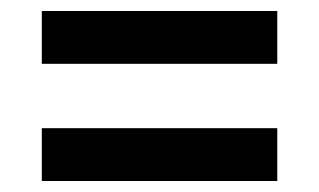

<svg xmlns="http://www.w3.org/2000/svg" viewBox="-20 -482 580 349"><path d="M56 -366V-462H484V-366ZM56 -153V-249H484V-153Z"/></svg>

Font: IBM Plex Sans Condensed SemiBold
Style: Regular
Weight: 600
Width: 3
Designer: Mike Abbink, Paul van der Laan, Pieter van Rosmalen
Foundry: Bold Monday
Version: Version 1.3